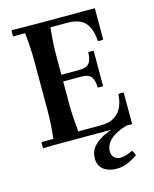

<svg xmlns="http://www.w3.org/2000/svg" viewBox="-134 -791 887 1105"><g transform="rotate(-15 309.5 -238.5)"><path d="M44 2Q40 -17 44 -35H114Q119 -78 121.5 -121.5Q124 -165 124 -210V-490Q124 -535 121.5 -578.5Q119 -622 114 -665H44Q40 -684 44 -702Q79 -701 117 -700.5Q155 -700 189 -700H539V-513Q523 -510 507 -513Q503 -584 471.5 -622Q440 -660 362 -660H264Q259 -615 256.5 -575Q254 -535 254 -490V-210Q254 -165 256.5 -125Q259 -85 264 -40H397Q449 -40 479.5 -59.5Q510 -79 525 -112Q540 -145 542 -188Q558 -191 574 -188V0H189Q155 0 117 0Q79 0 44 2ZM437 -255Q436 -302 419 -321Q402 -340 364 -340H189V-380H364Q402 -380 419 -399.5Q436 -419 437 -465Q453 -468 469 -465V-255Q453 -252 437 -255ZM421 225Q375 225 345 202Q315 179 315 136Q315 94 341 64.5Q367 35 413 14.5Q459 -6 520 -21L539 0Q473 19 441 50Q409 81 409 119Q409 140 422 154.5Q435 169 462 169Q476 169 493.5 164Q511 159 533 148Q545 162 548 179Q520 198 490 211.5Q460 225 421 225Z"/></g></svg>

Font: Poltawski Nowy SemiBold
Style: Regular
Weight: 600
Version: Version 1.001;gftools[0.9.25]